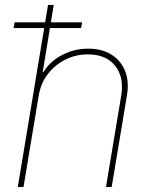

<svg xmlns="http://www.w3.org/2000/svg" viewBox="-20 -747 608 767"><path d="M134.9 -366.5 73.9 0H51.1L171.9 -727.3H194.6L150.6 -458.8H153.4Q179 -501.4 227.5 -527Q275.9 -552.6 332.4 -552.6Q387.1 -552.6 425.1 -528.8Q463.1 -505 479.8 -463.1Q496.4 -421.2 487.2 -366.5L426.1 0H403.4L464.5 -366.5Q476.2 -438.9 439.8 -484.4Q403.4 -529.8 331 -529.8Q282.7 -529.8 240.9 -508.9Q199.2 -487.9 171 -451Q142.8 -414.1 134.9 -366.5ZM34.1 -634.9 38.4 -657.7H308.2L304 -634.9Z"/></svg>

Font: Inter UI Thin
Style: Italic
Weight: 100
Italic angle: -9.39999°
Designer: Rasmus Andersson
Foundry: rsms
Version: 3.2;8d6f07862